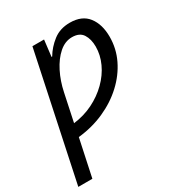

<svg xmlns="http://www.w3.org/2000/svg" viewBox="-206 -667 957 1029"><g transform="rotate(-30 272.5 -152.5)"><path d="M-22 240 142 -536H214L202 -435H206Q232 -479 274.5 -512Q317 -545 378 -545Q453 -545 489.5 -497.5Q526 -450 526 -373Q526 -300 494.5 -235Q463 -170 407 -118Q351 -66 276 -32.5Q201 1 114 10L65 240ZM129 -67Q194 -75 249.5 -102.5Q305 -130 347 -171.5Q389 -213 412 -263Q435 -313 435 -365Q435 -411 415.5 -441.5Q396 -472 349 -472Q306 -472 269 -439.5Q232 -407 205 -353.5Q178 -300 165 -237Z"/></g></svg>

Font: Noto Sans
Style: Italic
Weight: 400
Italic angle: -12°
Designer: Monotype Design Team
Foundry: Monotype Imaging Inc.
Version: Version 2.013; ttfautohint (v1.8.4.7-5d5b)